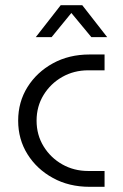

<svg xmlns="http://www.w3.org/2000/svg" viewBox="-20 -720 473 740"><path d="M325 0Q246 0 184 -34Q122 -68 86 -125.5Q50 -183 50 -255Q50 -327 86 -384.5Q122 -442 184 -476Q246 -510 325 -510H383V-449H320Q265 -449 220 -423.5Q175 -398 148 -354Q121 -310 121 -255Q121 -200 148 -156Q175 -112 220 -86.5Q265 -61 320 -61H383V0ZM118 -577 214 -700H297L393 -577H332L255 -670L179 -577Z"/></svg>

Font: MuseoModerno Thin Light
Style: Regular
Weight: 300
Version: Version 1.003